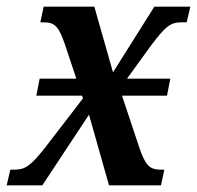

<svg xmlns="http://www.w3.org/2000/svg" viewBox="-38 -556 591 576"><path d="M-18 0H89L229 -212L289 0H445L455 -47H444C410 -47 397 -61 378 -119L328 -269H463L473 -320H343L414 -418C457 -475 472 -489 506 -489H522L533 -536H425L301 -339L245 -536H93L83 -489H94C127 -489 139 -475 157 -422L191 -320H81L71 -269H208L211 -261L98 -114C53 -57 37 -47 4 -47H-7Z"/></svg>

Font: Noto Serif Condensed SemiBold
Style: Italic
Weight: 600
Width: 3
Italic angle: -12°
Designer: Monotype Design Team
Foundry: Monotype Imaging Inc.
Version: Version 2.014